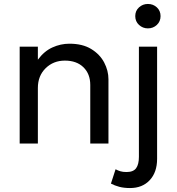

<svg xmlns="http://www.w3.org/2000/svg" viewBox="-20 -726 894 971"><path d="M79.5 0V-490H171.5V-424Q203 -467 244.8 -486Q286.5 -505 331 -505Q397.5 -505 441.2 -478.2Q485 -451.5 506.8 -410Q528.5 -368.5 528.5 -325V0H436.5V-296.5Q436.5 -352 402 -385.8Q367.5 -419.5 308 -419.5Q250 -419.5 210.8 -381Q171.5 -342.5 171.5 -281V0ZM637.5 225Q607 225 583.5 218.8Q560 212.5 541 202.5L564.5 130Q576.5 136.5 589 140.2Q601.5 144 620 144Q654.5 144 668.5 124.5Q682.5 105 682.5 67V-490H774.5V77Q774.5 145.5 737.2 185.2Q700 225 637.5 225ZM728 -582.5Q702 -582.5 683 -600Q664 -617.5 664 -644.5Q664 -671.5 683 -688.8Q702 -706 728 -706Q754.5 -706 773.2 -688.8Q792 -671.5 792 -644.5Q792 -617.5 773.2 -600Q754.5 -582.5 728 -582.5Z"/></svg>

Font: Geologica Light
Style: Regular
Weight: 300
Designer: Sindre Bremnes, Frode Helland
Foundry: Monokrom Skriftforlag AS
Version: Version 1.010; ttfautohint (v1.8.4.7-5d5b);gftools[0.9.28]